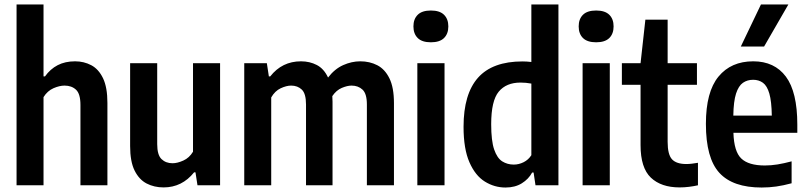

<svg xmlns="http://www.w3.org/2000/svg" viewBox="-20 -828 3608 858"><path d="M54 0V-808H174.5V-486.5H181Q204.5 -519.5 237.8 -536.8Q271 -554 315.5 -554Q355 -554 388 -536.5Q421 -519 440.5 -478.2Q460 -437.5 460 -368V0H339.5V-359Q339.5 -408.5 319.8 -427Q300 -445.5 268.5 -445.5Q246 -445.5 219 -433.8Q192 -422 174.5 -394V0Z M711 9.5Q669 9.5 635.2 -8Q601.5 -25.5 581.5 -65.8Q561.5 -106 561.5 -175.5V-545.5H682.5V-184Q682.5 -135.5 701.8 -117Q721 -98.5 751 -98.5Q772.5 -98.5 799.2 -110.5Q826 -122.5 842.5 -150V-545.5H963.5V0H862.5L853.5 -58H847.5Q793.5 9.5 711 9.5Z M1071.5 0V-545.5H1172.5L1181.5 -486.5H1187.5Q1240.5 -554 1325 -554Q1364 -554 1395.8 -537.5Q1427.5 -521 1446 -481.5Q1475.5 -520 1513.5 -537Q1551.5 -554 1590 -554Q1632 -554 1666 -536.5Q1700 -519 1720.2 -478Q1740.5 -437 1740.5 -367V0H1619.5V-361Q1619.5 -409.5 1600 -427.5Q1580.5 -445.5 1551 -445.5Q1532 -445.5 1507.5 -435.2Q1483 -425 1465 -398.5Q1466 -386.5 1466 -373.5V0H1347.5V-361Q1347.5 -409.5 1328.8 -427.5Q1310 -445.5 1281 -445.5Q1260 -445.5 1234.2 -433.5Q1208.5 -421.5 1192 -392.5V0Z M1845 0V-545.5H1966.5V0ZM1905.5 -639Q1866 -639 1846.8 -658Q1827.5 -677 1827.5 -710Q1827.5 -743 1846.8 -762Q1866 -781 1905.5 -781Q1945 -781 1964.2 -762Q1983.5 -743 1983.5 -710Q1983.5 -677 1964.2 -658Q1945 -639 1905.5 -639Z M2239 10Q2189.5 10 2146.8 -16.5Q2104 -43 2077.8 -102.8Q2051.5 -162.5 2051.5 -261.5Q2051.5 -408 2116.2 -480.8Q2181 -553.5 2315 -553.5Q2333.5 -553.5 2354.5 -551V-808H2475.5V0H2373L2364.5 -57H2358Q2342 -27.5 2311.8 -8.8Q2281.5 10 2239 10ZM2276 -92.5Q2298.5 -92.5 2320 -103.2Q2341.5 -114 2354.5 -134.5V-454.5Q2330.5 -459 2306 -459Q2242.5 -459 2208.8 -418.5Q2175 -378 2175 -273Q2175 -199 2188.2 -160.2Q2201.5 -121.5 2224.2 -107Q2247 -92.5 2276 -92.5Z M2583.5 0V-545.5H2705V0ZM2644 -639Q2604.5 -639 2585.2 -658Q2566 -677 2566 -710Q2566 -743 2585.2 -762Q2604.5 -781 2644 -781Q2683.5 -781 2702.8 -762Q2722 -743 2722 -710Q2722 -677 2702.8 -658Q2683.5 -639 2644 -639Z M3017 9.5Q2934.5 9.5 2888.5 -34.2Q2842.5 -78 2842.5 -179.5V-449H2759V-545.5H2842.5L2864 -740H2963.5V-545.5H3094.5V-449H2963.5V-194Q2963.5 -137.5 2983 -116.2Q3002.5 -95 3047 -95Q3058.5 -95 3071.2 -96.5Q3084 -98 3099 -100.5V0Q3081.5 4 3059.8 6.8Q3038 9.5 3017 9.5Z M3383.5 10Q3255 10 3194.8 -55.5Q3134.5 -121 3134.5 -274.5Q3134.5 -417.5 3190.8 -485.8Q3247 -554 3346 -554Q3441 -554 3492 -485.5Q3543 -417 3543 -271V-234.5H3257.5Q3260 -151 3292.5 -119.8Q3325 -88.5 3398 -88.5Q3425.5 -88.5 3454.8 -93.2Q3484 -98 3517.5 -107V-9Q3480.5 1 3448.8 5.5Q3417 10 3383.5 10ZM3345.5 -471.5Q3319.5 -471.5 3300 -458Q3280.5 -444.5 3269.2 -409.8Q3258 -375 3257 -311.5H3429Q3428 -375 3418 -409.8Q3408 -444.5 3389.5 -458Q3371 -471.5 3345.5 -471.5ZM3290.5 -620 3380.5 -808H3503L3394.5 -620Z"/></svg>

Font: Encode Sans Cnd SmBold
Style: Regular
Weight: 600
Width: 3
Designer: Multiple Designers
Foundry: Impallari Type
Version: Version 3.002; ttfautohint (v1.8.3) -l 8 -r 50 -G 200 -x 14 